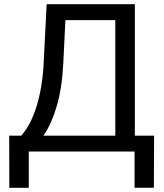

<svg xmlns="http://www.w3.org/2000/svg" viewBox="-20 -731 792 926"><path d="M722.2 174.3H628.9V0H118.7V174.8H24.9L24.4 -76.7H82.5Q128.4 -128.4 155.5 -215.6Q182.6 -302.7 189.5 -406.7L205.1 -710.9H630.4V-76.7H723.1ZM189.5 -76.7H536.1V-633.8H295.4L285.2 -424.8Q278.8 -302.2 252.7 -215.8Q226.6 -129.4 189.5 -76.7Z"/></svg>

Font: APIMedia Roboto
Style: Regular
Weight: 400
Designer: Google
Version: Version 2.137; 2017